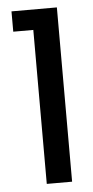

<svg xmlns="http://www.w3.org/2000/svg" viewBox="-48 -657 332 687"><g transform="rotate(-5 117.5 -313.0)"><path d="M183 -626V0H92V-553H20V-626Z"/></g></svg>

Font: Teko Regular
Style: Regular
Weight: 400
Designer: Manushi Parikh, Jonny Pinhorn
Foundry: Indian Type Foundry
Version: Version 1.105;PS 1.0;hotconv 1.0.78;makeotf.lib2.5.61930; tt